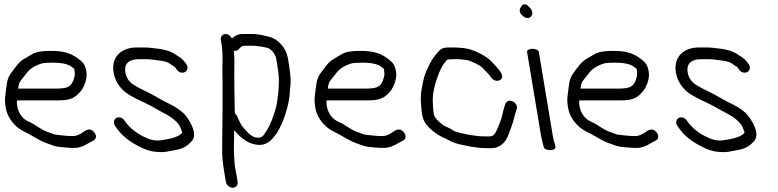

<svg xmlns="http://www.w3.org/2000/svg" viewBox="-20 -703 3641 898"><path d="M71.4 -317C73.1 -321.1 83.1 -335.2 101.4 -356.7C116.4 -379 140.2 -395.3 174.4 -405.9C181.9 -408.3 200.1 -410 227.3 -410C262.2 -410 298.1 -405.1 316.1 -389.7C330.9 -377.7 326 -386.7 329.4 -366C330.7 -358.6 330.4 -352 328.4 -344.6C322.4 -319 312.9 -304.7 301.2 -298.5L300.7 -298.2L300.2 -297.9C292.9 -292.5 272.8 -288.5 240.3 -288.5L64.9 -288.5C66.3 -298.4 68.1 -308.9 71.4 -317ZM249.5 -233.5C296.1 -233.5 323.8 -238.6 350.1 -268.2C369.1 -285.2 390.3 -330.9 384.4 -366.5C378.8 -399.8 369.8 -411.2 344.5 -429.4C305.6 -458.9 268.1 -465 213.6 -465C175.1 -465 146.8 -460.3 128.7 -448.7C117 -441.7 105.4 -434.8 93.9 -428.1C67.8 -414 49.2 -384.2 35.6 -366.6C18.5 -344.3 13.1 -327.4 9.2 -291.3C5.5 -255.2 -0.6 -243.6 6.9 -199C12.2 -167.2 28.7 -138.2 55.2 -113.2C77.5 -92.1 101.9 -84.4 120.3 -73.2C137.8 -62.5 153.1 -55.3 168.2 -46.4C185.4 -36.2 214.3 -28.4 228.7 -22.2C240.9 -17 265.1 -14.6 307.3 -11.5L307.7 -11.5H330.6C351.5 -11.5 372.5 -19.7 396.6 -34.8L415.9 -44.8C422.3 -48.3 427.9 -53.6 428.7 -62.2C429.5 -69.5 426.3 -76.7 422.1 -82.5C403.3 -109 380.4 -93.9 365.8 -83C349.8 -72 334.6 -66.5 320.3 -66.5C293.8 -66.5 267.4 -70.3 245.8 -72.4C227.9 -74.2 229.5 -77.4 202.6 -85.8C190.4 -89.7 169.5 -101 141.4 -119.8C132.8 -125.2 124.1 -129.7 115.5 -133.4C86.8 -145.5 66.3 -172.1 60.4 -207.5C58.3 -220.3 58.8 -225.4 59.5 -233.5Z M552 -284.9C568.9 -265.7 605.4 -245.5 659 -221.2C690.5 -206.6 715.2 -189.9 754.9 -169.7C776.8 -158.6 813.2 -132.1 822.3 -110.1C827.8 -96.9 831 -88.3 831.7 -85.8C831.8 -84.8 831.9 -84 832 -81.8C822.1 -68.4 792.9 -55.6 744.7 -48.9L744.3 -48.8L743.9 -48.8C717.7 -42.9 692.5 -45.7 667.2 -56.9C620.5 -77 585.5 -104.4 562.4 -139.1C551.9 -154.9 534.2 -157.2 523.6 -151C513.2 -144.9 507.8 -129.5 518.3 -113.9C549.3 -67.3 584.3 -41.1 636.9 -14.8C659.9 -3.1 682.2 4.1 704.6 6.7C751.1 12 766.1 4.4 803.9 -2.1C826.4 -5.6 845.5 -13.9 860.5 -27C879 -43.1 891.7 -55.3 886.8 -85C882.2 -112.3 862.4 -146.5 846.1 -165.3C823.9 -190.9 785.4 -211.4 759.2 -223.7C734.8 -235.8 701.3 -256.5 672.6 -270.8C623.5 -293.4 595.8 -311.2 591.2 -317.1L590.5 -318L589.7 -318.7C577.2 -330.8 569.4 -345.5 566.2 -364.5C559.7 -403.4 581.3 -426 627.8 -426H667.6C672.8 -426 677.9 -425.7 683.2 -425.1C714.5 -421.4 756.7 -418.6 773 -406.1C782.4 -398.9 789.8 -393.9 797.4 -390.1C797.5 -389.9 798.5 -388.9 800 -386.7L806.5 -377.7C817.5 -361.1 836.4 -360.4 846.4 -366.9C856 -373 862.8 -388.4 850.9 -403.9L843.3 -413.9C830.1 -431.5 816.9 -437.4 805 -445.3C771.7 -469.3 735.6 -473.7 696.7 -477.9L678.8 -479.9C672.4 -480.7 665.6 -481 658.5 -481H618.7C547.6 -481 499.2 -436.9 511.2 -364.5C516.2 -334.4 529.2 -308.4 552 -284.9Z M1078.1 -172.6C1076.9 -220.9 1075.1 -357.8 1076.1 -399.2C1076.5 -416 1076.4 -428.7 1075.5 -438C1074.8 -446 1074.3 -455.9 1073.5 -465.7C1080.9 -463.8 1089.2 -465.3 1094.5 -470.8L1103.1 -479.7C1110.4 -486.6 1116.9 -489 1120.3 -489H1168C1175.9 -489 1187.2 -486.2 1198.6 -485.5C1207 -485 1220.7 -481 1231.3 -478.8C1239.8 -477 1252.3 -466.9 1261.6 -453.7L1267.9 -441.1C1269.8 -437.3 1271 -433.5 1271.7 -429.5L1277.8 -392.5C1288.4 -328.8 1283.8 -308.8 1281.4 -265.6C1273.2 -202 1273.3 -207.7 1261.9 -171.3C1250.1 -132.2 1234.2 -98.9 1213.2 -71.3C1206.8 -62.9 1198.7 -59 1187.3 -59C1183.4 -59 1180.3 -59.3 1176.9 -59.9C1161.8 -62.1 1140.8 -77.2 1114.5 -111C1108.3 -118.6 1099.8 -133.8 1090.5 -156.2C1088.2 -162.4 1084.7 -168 1078.1 -172.6ZM1035.7 -544C1020.7 -544 1010.3 -531.5 1012.8 -516.5L1017.8 -486.5C1018.7 -481.2 1019.3 -474.9 1019.5 -467.6C1020.1 -448.3 1021.6 -437.6 1020.8 -419.1C1018.7 -377.2 1021.4 -348.7 1020.8 -295.8C1020.2 -237.4 1021.8 -208.2 1020.5 -159.1C1019.6 -123.5 1019.9 -48.2 1019.1 -12.5C1018 31.9 1022.2 62.5 1030.2 110.5L1036.4 147.5C1039 163.1 1053.4 175 1068.4 175C1083.5 175 1094 163.1 1091.4 147.5L1085.2 110.5C1082.2 92.5 1078.4 78.3 1077.4 64.2C1075.3 32.2 1072.9 11.6 1074.2 -26.3C1075.1 -51 1075 -72.7 1075.1 -94.3C1110.6 -50.8 1151.2 -25.2 1193.8 -25.2C1217.8 -25.2 1238.5 -36.3 1255.9 -56.3L1256.1 -56.6L1256.4 -56.9C1262.3 -65.2 1268 -72.4 1273.4 -78.7L1274 -79.3L1274.4 -80C1289.8 -105.1 1302.6 -132.8 1312.8 -163C1342.4 -251 1333.6 -291.9 1337.2 -290.9C1341.3 -317.7 1339.4 -353.3 1331.9 -398.1L1326 -433.6C1318.6 -477.9 1280.4 -521.4 1238.3 -531.1L1217.4 -536.1C1199.1 -540.5 1179.2 -544 1160.3 -544H1113.1C1095.2 -544 1078.8 -536.2 1064.4 -522.7C1059.5 -534.5 1048.1 -544 1035.7 -544Z M1519.4 -317C1521.1 -321.1 1531.1 -335.2 1549.4 -356.7C1564.4 -379 1588.2 -395.3 1622.4 -405.9C1629.9 -408.3 1648.1 -410 1675.3 -410C1710.2 -410 1746.1 -405.1 1764.1 -389.7C1778.9 -377.7 1774 -386.7 1777.4 -366C1778.7 -358.6 1778.4 -352 1776.4 -344.6C1770.4 -319 1760.9 -304.7 1749.2 -298.5L1748.7 -298.2L1748.2 -297.9C1740.9 -292.5 1720.8 -288.5 1688.3 -288.5L1512.9 -288.5C1514.3 -298.4 1516.1 -308.9 1519.4 -317ZM1697.5 -233.5C1744.1 -233.5 1771.8 -238.6 1798.1 -268.2C1817.1 -285.2 1838.3 -330.9 1832.4 -366.5C1826.8 -399.8 1817.8 -411.2 1792.5 -429.4C1753.6 -458.9 1716.1 -465 1661.6 -465C1623.1 -465 1594.8 -460.3 1576.7 -448.7C1565 -441.7 1553.4 -434.8 1541.9 -428.1C1515.8 -414 1497.2 -384.2 1483.6 -366.6C1466.5 -344.3 1461.1 -327.4 1457.2 -291.3C1453.5 -255.2 1447.4 -243.6 1454.9 -199C1460.2 -167.2 1476.7 -138.2 1503.2 -113.2C1525.5 -92.1 1549.9 -84.4 1568.3 -73.2C1585.8 -62.5 1601.1 -55.3 1616.2 -46.4C1633.4 -36.2 1662.3 -28.4 1676.7 -22.2C1688.9 -17 1713.1 -14.6 1755.3 -11.5L1755.7 -11.5H1778.6C1799.5 -11.5 1820.5 -19.7 1844.6 -34.8L1863.9 -44.8C1870.3 -48.3 1875.9 -53.6 1876.7 -62.2C1877.5 -69.5 1874.3 -76.7 1870.1 -82.5C1851.3 -109 1828.4 -93.9 1813.8 -83C1797.8 -72 1782.6 -66.5 1768.3 -66.5C1741.8 -66.5 1715.4 -70.3 1693.8 -72.4C1675.9 -74.2 1677.5 -77.4 1650.6 -85.8C1638.4 -89.7 1617.5 -101 1589.4 -119.8C1580.8 -125.2 1572.1 -129.7 1563.5 -133.4C1534.8 -145.5 1514.3 -172.1 1508.4 -207.5C1506.3 -220.3 1506.8 -225.4 1507.5 -233.5Z M2078.7 -481C2063.5 -481 2051.5 -479 2042.8 -472.9C2035.1 -467.5 2027.1 -458.3 2016.2 -444.9C1997.1 -423.6 1967.2 -362.3 1961.2 -331.9C1955 -300.2 1945 -266.8 1948.9 -219.1C1951 -192.7 1952.6 -176.5 1953.9 -168.9C1955.1 -161.7 1957.2 -153.9 1959.7 -146.7C1968.1 -121.4 1992 -97.3 2027.5 -73.6C2045.7 -61.5 2062.6 -56.4 2077.2 -48.2C2096 -36.6 2121.2 -28.5 2155.2 -22.6C2169 -20.2 2180.2 -16.6 2197.8 -14.9L2217.7 -12.1L2218 -12C2232.7 -10.7 2246.3 -10 2259.1 -10H2278.5C2308.9 -10 2334.9 -26.5 2350.9 -56.7C2358.8 -71.6 2381.7 -134.9 2385.1 -153.4C2386.5 -160.9 2388.1 -166.6 2389.6 -170.3L2389.7 -170.7L2396.3 -192C2398.3 -198 2398.7 -205.6 2395 -213C2391.3 -220.3 2384.8 -225.3 2378.2 -228.6C2360.5 -237.5 2346.7 -227.9 2342.2 -213.1C2336.2 -193.6 2334 -188.7 2327.9 -160.1C2324.6 -144.6 2315.1 -119.4 2300.1 -87.4C2292.6 -71.7 2282.7 -65 2269.4 -65H2249.9C2238 -65 2225.8 -65.6 2214.6 -66.8L2193.8 -69.6C2184.6 -70.5 2174.8 -72.1 2162.9 -74.7L2134.2 -81.1C2118.9 -84.5 2107.5 -87.3 2099 -93.4C2084.7 -103.7 2066.1 -109.7 2053.8 -116.8C2025.1 -137.9 2010.9 -156.7 2008.6 -170.7C2007.8 -175.5 2007.1 -181.6 2006.5 -188.9C2003.4 -228.3 2001.6 -250.8 2010.7 -290.6C2020.4 -333.1 2039.3 -383.6 2058.1 -407.8C2065.2 -416.9 2070.6 -422.7 2072.4 -424.2C2074.1 -424.7 2083.5 -426 2097.8 -426H2119.5C2138.1 -426 2140.8 -424.5 2163.8 -421.8C2180.3 -419.9 2228.8 -395.2 2235.5 -387.4C2249 -371.7 2264.6 -359 2275.8 -342.2C2286.8 -325.6 2305.3 -320.5 2319.9 -329.3C2332.1 -336.6 2329.5 -352 2323.2 -363.1L2322.8 -363.9L2316 -373.2C2304.2 -390.4 2281.9 -410.9 2271.8 -422L2271.1 -422.7L2270.4 -423.3C2242.1 -447.6 2190.3 -473.8 2149.3 -478L2111.2 -481Z M2445.2 -460 2510.1 -70C2511.6 -61.3 2513.5 -52.4 2515.9 -43.2L2523.6 -13.5L2523.8 -13C2528.5 -3.1 2546.4 0.3 2558.8 -1C2570 -2.4 2581.5 -8.4 2577.1 -20.8L2574.4 -31.3L2574.2 -31.9C2571.1 -40 2568 -52.9 2565.1 -70L2500.2 -460C2498.8 -468.2 2485.2 -475 2470.2 -475C2455.1 -475 2443.8 -468.2 2445.2 -460ZM2416.6 -669.7C2408.1 -659.6 2408.2 -644.4 2421.5 -632.3C2433.4 -619.2 2452.7 -611.8 2464.2 -626.8C2476 -640.9 2467.3 -659.8 2455.7 -669.2C2444.2 -683.7 2425.8 -691.1 2416.6 -669.7Z M2701.4 -317C2703.1 -321.1 2713.1 -335.2 2731.4 -356.7C2746.4 -379 2770.2 -395.3 2804.4 -405.9C2811.9 -408.3 2830.1 -410 2857.3 -410C2892.2 -410 2928.1 -405.1 2946.1 -389.7C2960.9 -377.7 2956 -386.7 2959.4 -366C2960.7 -358.6 2960.4 -352 2958.4 -344.6C2952.4 -319 2942.9 -304.7 2931.2 -298.5L2930.7 -298.2L2930.2 -297.9C2922.9 -292.5 2902.8 -288.5 2870.3 -288.5L2694.9 -288.5C2696.3 -298.4 2698.1 -308.9 2701.4 -317ZM2879.5 -233.5C2926.1 -233.5 2953.8 -238.6 2980.1 -268.2C2999.1 -285.2 3020.3 -330.9 3014.4 -366.5C3008.8 -399.8 2999.8 -411.2 2974.5 -429.4C2935.6 -458.9 2898.1 -465 2843.6 -465C2805.1 -465 2776.8 -460.3 2758.7 -448.7C2747 -441.7 2735.4 -434.8 2723.9 -428.1C2697.8 -414 2679.2 -384.2 2665.6 -366.6C2648.5 -344.3 2643.1 -327.4 2639.2 -291.3C2635.5 -255.2 2629.4 -243.6 2636.9 -199C2642.2 -167.2 2658.7 -138.2 2685.2 -113.2C2707.5 -92.1 2731.9 -84.4 2750.3 -73.2C2767.8 -62.5 2783.1 -55.3 2798.2 -46.4C2815.4 -36.2 2844.3 -28.4 2858.7 -22.2C2870.9 -17 2895.1 -14.6 2937.3 -11.5L2937.7 -11.5H2960.6C2981.5 -11.5 3002.5 -19.7 3026.6 -34.8L3045.9 -44.8C3052.3 -48.3 3057.9 -53.6 3058.7 -62.2C3059.5 -69.5 3056.3 -76.7 3052.1 -82.5C3033.3 -109 3010.4 -93.9 2995.8 -83C2979.8 -72 2964.6 -66.5 2950.3 -66.5C2923.8 -66.5 2897.4 -70.3 2875.8 -72.4C2857.9 -74.2 2859.5 -77.4 2832.6 -85.8C2820.4 -89.7 2799.5 -101 2771.4 -119.8C2762.8 -125.2 2754.1 -129.7 2745.5 -133.4C2716.8 -145.5 2696.3 -172.1 2690.4 -207.5C2688.3 -220.3 2688.8 -225.4 2689.5 -233.5Z M3182 -284.9C3198.9 -265.7 3235.4 -245.5 3289 -221.2C3320.5 -206.6 3345.2 -189.9 3384.9 -169.7C3406.8 -158.6 3443.2 -132.1 3452.3 -110.1C3457.8 -96.9 3461 -88.3 3461.7 -85.8C3461.8 -84.8 3461.9 -84 3462 -81.8C3452.1 -68.4 3422.9 -55.6 3374.7 -48.9L3374.3 -48.8L3373.9 -48.8C3347.7 -42.9 3322.5 -45.7 3297.2 -56.9C3250.5 -77 3215.5 -104.4 3192.4 -139.1C3181.9 -154.9 3164.2 -157.2 3153.6 -151C3143.2 -144.9 3137.8 -129.5 3148.3 -113.9C3179.3 -67.3 3214.3 -41.1 3266.9 -14.8C3289.9 -3.1 3312.2 4.1 3334.6 6.7C3381.1 12 3396.1 4.4 3433.9 -2.1C3456.4 -5.6 3475.5 -13.9 3490.5 -27C3509 -43.1 3521.7 -55.3 3516.8 -85C3512.2 -112.3 3492.4 -146.5 3476.1 -165.3C3453.9 -190.9 3415.4 -211.4 3389.2 -223.7C3364.8 -235.8 3331.3 -256.5 3302.6 -270.8C3253.5 -293.4 3225.8 -311.2 3221.2 -317.1L3220.5 -318L3219.7 -318.7C3207.2 -330.8 3199.4 -345.5 3196.2 -364.5C3189.7 -403.4 3211.3 -426 3257.8 -426H3297.6C3302.8 -426 3307.9 -425.7 3313.2 -425.1C3344.5 -421.4 3386.7 -418.6 3403 -406.1C3412.4 -398.9 3419.8 -393.9 3427.4 -390.1C3427.5 -389.9 3428.5 -388.9 3430 -386.7L3436.5 -377.7C3447.5 -361.1 3466.4 -360.4 3476.4 -366.9C3486 -373 3492.8 -388.4 3480.9 -403.9L3473.3 -413.9C3460.1 -431.5 3446.9 -437.4 3435 -445.3C3401.7 -469.3 3365.6 -473.7 3326.7 -477.9L3308.8 -479.9C3302.4 -480.7 3295.6 -481 3288.5 -481H3248.7C3177.6 -481 3129.2 -436.9 3141.2 -364.5C3146.2 -334.4 3159.2 -308.4 3182 -284.9Z"/></svg>

Font: MewTooHand
Style: BdCondLta
Weight: 400
Designer: Mew Too, Robert Jablonski
Version: Version 0.77